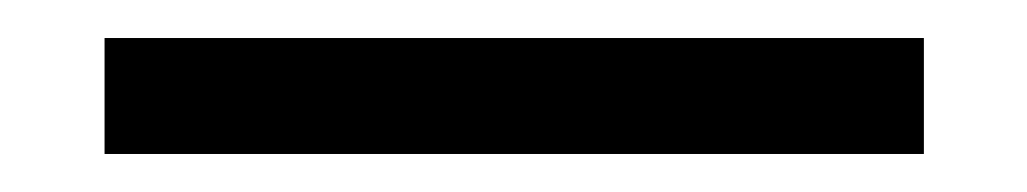

<svg xmlns="http://www.w3.org/2000/svg" viewBox="-20 -1 540 101"><path d="M35 19H466V80H35Z"/></svg>

Font: Vazir Code FD
Style: Code-FD
Weight: 400
Foundry: DejaVu fonts team - Redesigned by Saber Rastikerdar
Version: Version 1.1.2